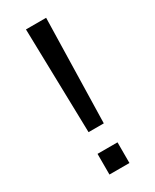

<svg xmlns="http://www.w3.org/2000/svg" viewBox="-181 -739 639 789"><g transform="rotate(-30 139.0 -344.0)"><path d="M187 -688 175.3 -193.8H103L91.3 -688ZM185.1 -98.1V0H90.3V-98.1Z"/></g></svg>

Font: Arimo
Style: Regular
Weight: 400
Designer: Steve Matteson
Foundry: Monotype Imaging Inc.
Version: Version 1.33